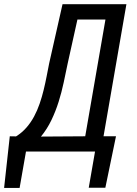

<svg xmlns="http://www.w3.org/2000/svg" viewBox="-55 -731 662 926"><path d="M453.1 174.3H373L403.3 0H70.3L39.6 175.3H-35.2L-7.8 -73.7L22.5 -73.2Q50.8 -90.8 72.3 -115.5Q93.8 -140.1 109.4 -169.2Q125 -198.2 136.2 -231Q147.5 -263.7 155.5 -296.9Q163.6 -330.1 169.9 -362.8Q176.3 -395.5 182.1 -425.3L246.6 -710.9H554.7L444.3 -73.7H504.4ZM271.5 -425.3Q262.2 -380.4 252.2 -333.3Q242.2 -286.1 227.8 -240.2Q213.4 -194.3 192.9 -151.6Q172.4 -108.9 142.6 -72.3L356 -73.7L453.6 -636.7H318.4Z"/></svg>

Font: Roboto Mono
Style: Italic
Weight: 400
Designer: Google
Version: Version 2.000985; 2015; ttfautohint (v1.3)